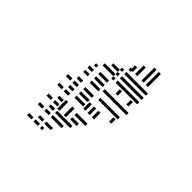

<svg xmlns="http://www.w3.org/2000/svg" viewBox="-28 -935 503 503"><g transform="rotate(-45 223.5 -684.0)"><path d="M124 -672H116V-688H124ZM140 -664H132V-688H140ZM156 -648H148V-688H156ZM216 -604H200V-612H216ZM200 -644H176V-652H200ZM200 -660H176V-668H200ZM200 -676H176V-684H200ZM228 -600H220V-672H228ZM252 -592H244V-680H252ZM280 -604H264V-612H280ZM280 -644H264V-652H280ZM292 -592H284V-664H292ZM308 -592H300V-664H308ZM324 -592H316V-664H324ZM384 -604H336V-612H384ZM384 -620H336V-628H384ZM368 -644H336V-652H368ZM352 -660H336V-668H352ZM292 -664H284V-672H292ZM308 -664H300V-672H308ZM324 -664H316V-672H324ZM340 -664H332V-672H340ZM292 -680H284V-688H292ZM308 -680H300V-688H308ZM324 -680H316V-688H324ZM68 -720H60V-728H68ZM84 -704H76V-728H84ZM108 -688H100V-728H108ZM124 -688H116V-728H124ZM160 -700H128V-708H160ZM160 -724H128V-732H160ZM188 -688H180V-720H188ZM204 -688H196V-720H204ZM220 -688H212V-720H220ZM244 -688H236V-720H244ZM260 -688H252V-720H260ZM276 -688H268V-720H276ZM300 -688H292V-728H300ZM316 -688H308V-712H316ZM68 -736H60V-752H68ZM84 -736H76V-752H84ZM108 -736H100V-752H108ZM124 -736H116V-752H124ZM140 -736H132V-752H140ZM156 -736H148V-752H156ZM180 -736H172V-752H180ZM196 -736H188V-752H196ZM212 -736H204V-752H212ZM228 -736H220V-752H228ZM252 -736H244V-752H252ZM268 -736H260V-752H268ZM284 -736H276V-744H284ZM68 -760H60V-776H68ZM108 -760H100V-776H108ZM140 -760H132V-776H140ZM180 -760H172V-776H180ZM212 -760H204V-776H212Z"/></g></svg>

Font: Rubik Lines
Style: Regular
Weight: 400
Designer: Hubert and Fischer, NaN
Foundry: Hubert and Fischer, NaN
Version: Version 2.201